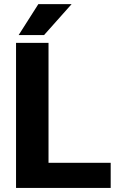

<svg xmlns="http://www.w3.org/2000/svg" viewBox="-20 -921 582 941"><path d="M522.5 -123V0H58.6V-710.9H217.8V-123ZM71.3 -749 168 -900.9H331.1L195.8 -749Z"/></svg>

Font: Vazirmatn UI ExtraBold
Style: Regular
Weight: 800
Designer: Saber Rastikerdar
Foundry: Saber Rastikerdar
Version: Version 33.003